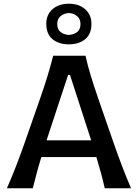

<svg xmlns="http://www.w3.org/2000/svg" viewBox="-20 -1013 742 1033"><path d="M17 0Q42.5 -57.5 67 -120.8Q91.5 -184 111.5 -241.5L197 -486.5Q220 -552.5 236.2 -605.8Q252.5 -659 266 -713H440Q452.5 -657.5 468.8 -604.5Q485 -551.5 507.5 -486L592.5 -240.5Q613 -181.5 636.8 -119.2Q660.5 -57 685 0H543.5Q534.5 -41 522.8 -83.8Q511 -126.5 498.5 -168H202.5Q189.5 -126 178 -83.2Q166.5 -40.5 156.5 0ZM346.5 -610 230.5 -258H470.5L356.5 -610ZM350 -774.5Q296 -774.5 262.5 -802.2Q229 -830 229 -884.5Q229 -934.5 262.8 -963.8Q296.5 -993 351 -993Q405 -993 438.5 -963.2Q472 -933.5 472 -884.5Q472 -829.5 438.2 -802Q404.5 -774.5 350 -774.5ZM350 -825Q378 -827 395.5 -841Q413 -855 413 -884Q413 -910 395.5 -925.5Q378 -941 351 -943Q323 -941 305.5 -925.8Q288 -910.5 288 -884Q288 -855 305.5 -841Q323 -827 350 -825Z"/></svg>

Font: Commissioner Flair Medium
Style: Regular
Weight: 500
Designer: Kostas Bartsokas
Foundry: Kostas Bartsokas
Version: Version 1.000; ttfautohint (v1.8.3)